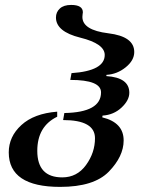

<svg xmlns="http://www.w3.org/2000/svg" viewBox="-20 -729 570 759"><path d="M217.8 9.8Q14.6 9.8 14.6 -126.5Q14.6 -189 64.5 -234.6Q114.3 -280.3 206.1 -287.6V-267.6Q127.4 -229.5 127.4 -132.8Q127.4 -27.8 226.1 -27.8Q284.7 -27.8 320.1 -76.7Q355.5 -125.5 355.5 -182.6Q355.5 -254.4 229.5 -254.4L234.4 -282.2Q379.4 -284.7 379.4 -363.8Q379.4 -413.1 257.8 -413.1L262.7 -439.9Q394 -448.7 394 -511.7Q394 -556.2 297.6 -580.1Q201.2 -604 201.2 -659.7Q201.2 -681.2 216.6 -695.3Q231.9 -709.5 261.2 -709.5Q307.6 -709.5 307.6 -680.2Q307.6 -677.7 306.6 -673.1Q305.7 -668.5 305.7 -662.1Q305.7 -609.9 408.2 -597.4Q510.7 -585 510.7 -523.4Q510.7 -490.2 476.8 -462.9Q442.9 -435.5 400.9 -433.1L400.4 -428.2Q491.2 -422.4 491.2 -362.3Q491.2 -332.5 460.4 -303.7Q429.7 -274.9 385.3 -272L384.3 -265.1Q468.8 -244.6 468.8 -173.8Q468.8 -110.8 410.2 -50.5Q351.6 9.8 217.8 9.8Z"/></svg>

Font: Kelvinch
Style: Bold Italic
Weight: 700
Italic angle: -10°
Designer: Paul James Miller
Foundry: High-Logic / Made with FontCreator
Version: Version 3.30 September 23, 2016